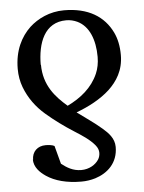

<svg xmlns="http://www.w3.org/2000/svg" viewBox="-53 -536 625 833"><g transform="rotate(-5 259.5 -119.5)"><path d="M136 -265C136 -361 168 -449 263 -449C280 -449 296 -445 311 -438C361 -414 385 -354 385 -279C385 -252 380 -228 371 -207C345 -147 295 -107 237 -79C187 -122 137 -176 137 -267ZM66 139C66 174 91 198 116 215C153 240 204 254 268 254C289 254 309 251 329 245C383 228 429 187 429 117C429 79 403 54 380 34C348 6 309 -20 273 -47C327 -67 380 -95 419 -131C455 -165 486 -211 486 -278C486 -317 479 -350 466 -377C431 -450 362 -493 257 -493C194 -493 142 -467 106 -434C65 -395 35 -337 35 -257C35 -228 40 -201 49 -177C68 -127 98 -87 136 -54C173 -22 214 8 255 34C288 55 321 76 343 103C352 114 356 125 356 136C356 147 353 157 348 165C334 187 306 204 272 204C235 204 209 187 186 169L165 90C157 85 140 83 127 83C91 83 67 106 67 142Z"/></g></svg>

Font: Veleka
Style: Regular
Weight: 400
Designer: Stefan Peev, Context Ltd, 2016; SIL International, 1997-2014.
Foundry: Stefan Peev, Context Ltd, 2016
Version: Version 1.000